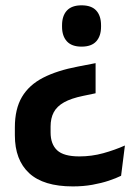

<svg xmlns="http://www.w3.org/2000/svg" viewBox="-20 -522 497 704"><path d="M330.5 -290.5V-180L285 -170.5Q241 -161.5 214.8 -146.8Q188.5 -132 177 -110.2Q165.5 -88.5 165.5 -58V-36.5Q165.5 6.5 189.5 29Q213.5 51.5 271 51.5Q316 51.5 358.5 39.8Q401 28 438 11.5L424 122.5Q406 131.5 379 140.5Q352 149.5 318.8 155.5Q285.5 161.5 247 161.5Q139.5 161.5 87 113Q34.5 64.5 34.5 -26V-55Q34.5 -122.5 60.5 -166.5Q86.5 -210.5 138 -237Q189.5 -263.5 266 -278ZM279 -502.5Q315.5 -502.5 333 -483.2Q350.5 -464 350.5 -429V-424Q350.5 -390 333 -370.5Q315.5 -351 279 -351Q243 -351 225.2 -370.5Q207.5 -390 207.5 -424V-429Q207.5 -464 225.2 -483.2Q243 -502.5 279 -502.5Z"/></svg>

Font: Anek Telugu SemiBold
Style: Regular
Weight: 600
Designer: Omkar Bhoir (Telugu), Yesha Goshar (Latin)
Foundry: Ek Type
Version: Version 1.003